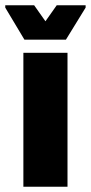

<svg xmlns="http://www.w3.org/2000/svg" viewBox="-54 -711 346 731"><path d="M35 0V-510H203V0ZM39 -560 -34 -682V-691H76L119 -630L162 -691H272V-682L197 -560Z"/></svg>

Font: Saira Condensed Black
Style: Regular
Weight: 900
Width: 3
Designer: Hector Gatti with collaboration of the Omnibus-Type team
Foundry: Omnibus-Type
Version: Version 1.101